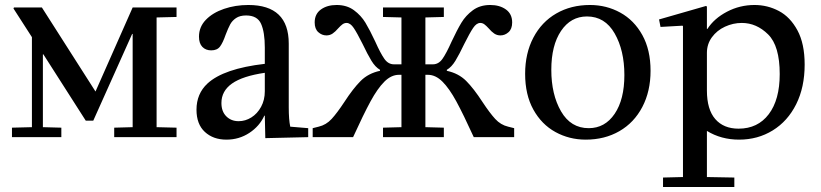

<svg xmlns="http://www.w3.org/2000/svg" viewBox="-20 -550 3291 770"><path d="M28 -38 108 -40V-401L34 -516L36 -520H148L363 -183L512 -520H688V-482L608 -480V-40L688 -38V0H438V-38L512 -40V-414H510L354 -66H324L154 -332H152V-40L226 -38V0H28Z M812 -215Q877 -275 1042 -294V-359Q1042 -421 1027 -454.5Q1012 -488 967 -488Q942 -488 926.5 -477.5Q911 -467 903 -452Q895 -437 885 -411Q874 -379 862.5 -363.5Q851 -348 827 -348Q805 -348 791.5 -362Q778 -376 778 -403Q778 -442 805.5 -470.5Q833 -499 878.5 -514.5Q924 -530 976 -530Q1138 -530 1138 -375V-120Q1138 -70 1144 -42L1216 -36V0L1044 4L1042 -86H1040Q1021 -44 980 -17Q939 10 888 10Q835 10 801.5 -21Q768 -52 768 -110Q768 -174 812 -215ZM937 -64Q964 -64 988 -79Q1012 -94 1027 -121.5Q1042 -149 1042 -184V-258Q953 -245 910.5 -215Q868 -185 868 -137Q868 -103 887.5 -83.5Q907 -64 937 -64Z M1760 -482 1686 -480V-292H1716Q1739 -292 1754.5 -314Q1770 -336 1791 -383Q1813 -430 1830.5 -459Q1848 -488 1876.5 -509Q1905 -530 1946 -530Q1984 -530 2009 -512Q2034 -494 2034 -460Q2034 -434 2019.5 -421Q2005 -408 1987 -408Q1973 -408 1962 -415.5Q1951 -423 1940 -436Q1930 -447 1922.5 -452.5Q1915 -458 1906 -458Q1891 -458 1877.5 -438Q1864 -418 1842 -374Q1822 -332 1806.5 -306.5Q1791 -281 1772 -270V-266Q1819 -256 1849.5 -225.5Q1880 -195 1915 -141Q1944 -97 1966 -73Q1988 -49 2018 -42L2042 -36V0H1880Q1838 -92 1810 -143.5Q1782 -195 1754.5 -222.5Q1727 -250 1696 -250H1686V-40L1760 -38V0H1516V-38L1590 -40V-250H1580Q1549 -250 1521.5 -222.5Q1494 -195 1466 -143.5Q1438 -92 1396 0H1234V-36L1258 -42Q1288 -49 1310 -73Q1332 -97 1361 -141Q1396 -195 1426.5 -225.5Q1457 -256 1504 -266V-270Q1485 -281 1469.5 -306.5Q1454 -332 1434 -374Q1412 -418 1398.5 -438Q1385 -458 1370 -458Q1361 -458 1353.5 -452.5Q1346 -447 1336 -436Q1325 -423 1314 -415.5Q1303 -408 1289 -408Q1271 -408 1256.5 -421Q1242 -434 1242 -460Q1242 -494 1267 -512Q1292 -530 1330 -530Q1371 -530 1399.5 -509Q1428 -488 1445.5 -459Q1463 -430 1485 -383Q1506 -336 1521.5 -314Q1537 -292 1560 -292H1590V-480L1516 -482V-520H1760Z M2346 -530Q2412 -530 2467.5 -499.5Q2523 -469 2556 -409.5Q2589 -350 2589 -266Q2589 -184 2556 -121Q2523 -58 2464 -24Q2405 10 2329 10Q2263 10 2207.5 -20.5Q2152 -51 2119 -110.5Q2086 -170 2086 -254Q2086 -336 2119 -399Q2152 -462 2211 -496Q2270 -530 2346 -530ZM2341 -36Q2406 -36 2445 -93.5Q2484 -151 2484 -249Q2484 -348 2445 -416Q2406 -484 2334 -484Q2269 -484 2230 -426Q2191 -368 2191 -270Q2191 -171 2230 -103.5Q2269 -36 2341 -36Z M2811 -526 2815 -524V-434H2817Q2844 -476 2895.5 -503Q2947 -530 3006 -530Q3058 -530 3103.5 -506Q3149 -482 3178 -428.5Q3207 -375 3207 -291Q3207 -200 3173 -132Q3139 -64 3079 -27Q3019 10 2944 10Q2872 10 2815 -25V160L2925 162V200H2639V162L2719 160V-445L2717 -447L2629 -442L2623 -472ZM2942 -34Q3019 -34 3063 -92Q3107 -150 3107 -253Q3107 -366 3060.5 -412Q3014 -458 2955 -458Q2920 -458 2887.5 -443Q2855 -428 2835 -400.5Q2815 -373 2815 -338V-187Q2815 -111 2848.5 -72.5Q2882 -34 2942 -34Z"/></svg>

Font: Minipax
Style: Regular
Weight: 400
Designer: Raphaël Ronot, Igor Stepanchenko (Cyrillic)
Foundry: steppetype
Version: Version 1.002